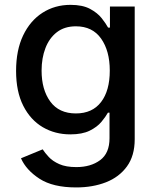

<svg xmlns="http://www.w3.org/2000/svg" viewBox="-20 -573 657 807"><path d="M300.1 214.8Q202.4 214.8 146.1 178.3Q89.8 141.7 68.2 92.3L159.4 54.7Q169 69.6 185.2 87Q201.3 104.4 229.2 116.8Q257.1 129.3 301.1 129.3Q361.5 129.3 400.9 100.1Q440.3 71 440.3 7.8V-99.4H433.6Q424 -82 406.2 -60.7Q388.5 -39.4 357.1 -23.8Q325.6 -8.2 275.6 -8.2Q211.3 -8.2 159.6 -38.5Q108 -68.9 77.8 -128.4Q47.6 -187.9 47.6 -274.9Q47.6 -361.9 77.2 -424Q106.9 -486.2 158.7 -519.4Q210.6 -552.6 276.3 -552.6Q327.1 -552.6 358.5 -535.7Q389.9 -518.8 407.5 -496.4Q425.1 -474.1 434.3 -457H442.1V-545.5H546.2V12.1Q546.2 81.7 513.5 126.6Q480.8 171.5 425.2 193.2Q369.7 214.8 300.1 214.8ZM299 -96.2Q367.9 -96.2 404.7 -144Q441.4 -191.8 441.4 -276.3Q441.4 -359 405 -410.7Q368.6 -462.4 299 -462.4Q251.1 -462.4 219.1 -437.7Q187.1 -413 171 -370.9Q154.8 -328.8 154.8 -276.3Q154.8 -196 191.4 -146.1Q228 -96.2 299 -96.2Z"/></svg>

Font: Inter UI Medium
Style: Regular
Weight: 500
Designer: Rasmus Andersson
Foundry: rsms
Version: 3.2;8d6f07862